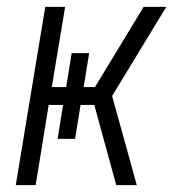

<svg xmlns="http://www.w3.org/2000/svg" viewBox="-20 -540 540 560"><path d="M379 0H319L255 -234H215L199 -135H148L164 -234H122L84 0H26L112 -520H170L131 -286H173L189 -385H240L224 -286H257L399 -520H465L307 -260Z"/></svg>

Font: Iosevka Light Oblique
Style: Regular
Weight: 300
Italic angle: -9°
Monospace: yes
Designer: Belleve Invis
Foundry: Belleve Invis
Version: Version 32.5.0; ttfautohint (v1.8.4)